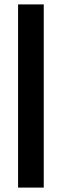

<svg xmlns="http://www.w3.org/2000/svg" viewBox="-20 -851 280 871"><path d="M62 0V-831H178.5V0Z"/></svg>

Font: Merriweather 48pt SemiBold
Style: Regular
Weight: 600
Version: Version 2.100